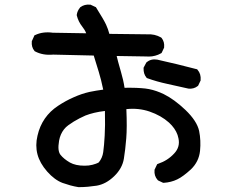

<svg xmlns="http://www.w3.org/2000/svg" viewBox="-20 -769 1040 822"><path d="M315.9 32.2Q298.3 29.3 281.2 24.7Q264.2 20 248 14.2Q213.9 1.5 182.1 -34.4Q150.4 -70.3 140.4 -108.4Q130.4 -146.5 140.6 -188.5Q149.9 -229.5 172.1 -261.5Q194.3 -293.5 228.5 -315.9Q261.7 -337.9 295.4 -352.5Q329.1 -367.7 363.3 -375.5Q391.6 -381.3 421.9 -385.3Q413.1 -428.2 402.8 -461.4Q392.1 -495.6 381.3 -531.2L207.5 -535.2Q163.6 -531.2 130.4 -548.8L128.4 -549.8L127.4 -551.3Q113.8 -567.4 116.2 -591.8V-593.3L117.2 -594.7L126 -614.3L127.4 -617.7L130.9 -619.1Q164.1 -634.8 206.1 -628.9L349.1 -626.5Q342.8 -642.1 332 -655.3Q315.4 -676.3 309.1 -701.7L308.6 -703.6V-705.6Q311 -722.7 322.8 -736.8L323.2 -737.8L324.2 -738.3Q341.8 -751.5 366.2 -749H367.7L369.6 -748L388.2 -739.3L390.6 -738.3L392.1 -735.8Q423.8 -685.5 434.1 -663.6Q442.9 -644.5 448.2 -624L609.9 -622.1Q642.1 -624 668.9 -608.9L670.4 -607.9L671.9 -606.4Q685.1 -589.8 682.6 -566.4V-564.9L681.6 -563L672.9 -544.4L671.4 -542L668.9 -540.5Q663.1 -537.1 657 -534.7Q650.9 -532.2 644.3 -530.5Q637.7 -528.8 631.1 -527.8Q624.5 -526.9 617.7 -526.9Q610.8 -526.9 604 -527.3L479.5 -529.3Q482.4 -516.6 485.6 -504.9Q488.8 -493.2 491.9 -482.4Q495.1 -471.7 498 -460.9Q502.9 -444.3 506.8 -427.2Q510.7 -410.2 513.2 -393.1Q519.5 -393.1 526.1 -393.3Q532.7 -393.6 539.6 -393.3Q546.4 -393.1 553.7 -393.1Q561 -393.1 568.8 -392.6Q576.7 -392.1 585 -391.6Q602.1 -390.6 618.2 -387.5Q634.3 -384.3 649.9 -378.9Q665.5 -373.5 680.7 -366.2Q725.6 -344.2 773.9 -298.3Q823.2 -251 832.5 -208.5Q840.8 -167.5 836.4 -123Q831.5 -76.7 797.4 -43.9Q780.8 -28.8 766.4 -18.1Q752 -7.3 738.8 -1Q725.6 5.4 711.2 9Q696.8 12.7 681.2 13.7H678.7L676.3 12.7L657.7 3.9L656.2 2.9L654.8 1.5Q639.2 -16.1 641.6 -41V-42.5L642.6 -44.4L651.4 -63L653.3 -66.4L657.2 -67.9Q697.8 -81.5 725.6 -111.8Q752 -139.6 744.1 -176.3Q742.7 -184.1 740.2 -191.2Q737.8 -198.2 734.1 -205.3Q730.5 -212.4 725.8 -219Q721.2 -225.6 715.6 -231.9Q710 -238.3 703.6 -244.1Q669.9 -274.4 620.1 -291.5Q597.2 -299.3 572.3 -302Q547.4 -304.7 521 -301.8Q524.4 -222.7 520.5 -176.3Q516.6 -127.9 510.3 -89.4Q503.4 -47.9 468.8 -14.6Q434.1 19 394 25.9Q375.5 28.8 356.2 30.5Q336.9 32.2 317.4 32.2H316.4ZM402.8 -73.7Q418.5 -92.8 421.9 -117.7Q425.8 -145.5 428.2 -188.5Q430.7 -228.5 429.2 -293.9Q404.3 -291 383.8 -286.1Q363.3 -281.2 345.7 -274.4Q332.5 -268.6 320.1 -262.2Q307.6 -255.9 295.7 -248.5Q283.7 -241.2 272.5 -232.9Q261.7 -225.1 253.9 -215.1Q246.1 -205.1 240.7 -192.9Q235.4 -180.7 232.9 -166.5Q229 -143.1 230.7 -128.9Q232.4 -114.7 238.8 -106.4Q242.2 -102.1 246.6 -97.7Q251 -93.3 256.1 -89.1Q261.2 -85 266.8 -81.1Q272.5 -77.1 279.3 -73.2Q291.5 -66.4 307.1 -63Q322.8 -59.6 341.8 -59.6Q351.1 -59.6 359.6 -60.5Q368.2 -61.5 375.7 -63.5Q383.3 -65.4 390.1 -67.9Q397 -70.3 402.8 -73.7ZM784.7 -390.1Q741.2 -400.4 696.8 -409.7Q651.4 -419.4 610.8 -434.1L608.4 -435.1L606.9 -437Q593.8 -452.6 594.7 -477.1V-479L595.7 -481L605.5 -499.5L606.4 -501.5L607.9 -502.4Q626 -518.1 653.3 -513.7L737.8 -494.1Q779.8 -483.9 820.8 -473.1L823.7 -472.7L825.7 -470.2Q841.3 -452.6 838.9 -425.8V-424.3L837.9 -422.4L829.1 -403.8L828.1 -401.9L826.2 -400.4Q809.6 -387.2 786.1 -389.6H785.6Z"/></svg>

Font: NaikaiFont
Style: Bold
Weight: 700
Version: Version 1.89